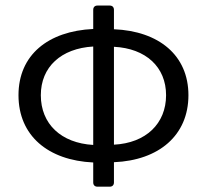

<svg xmlns="http://www.w3.org/2000/svg" viewBox="-20 -664 760 705"><path d="M671.9 -314.5C671.9 -460.9 563.5 -549.8 398.4 -556.6V-627.9C398.4 -637.7 392.6 -643.6 382.8 -643.6H337.9C328.1 -643.6 322.3 -637.7 322.3 -627.9V-557.6C156.2 -549.8 47.9 -461.9 47.9 -314.5C47.9 -166 156.2 -75.2 322.3 -67.4V5.9C322.3 15.6 328.1 21.5 337.9 21.5H382.8C392.6 21.5 398.4 15.6 398.4 5.9V-68.4C563.5 -75.2 671.9 -167 671.9 -314.5ZM129.9 -314.5C129.9 -418 204.1 -486.3 322.3 -493.2V-131.8C204.1 -138.7 129.9 -209 129.9 -314.5ZM398.4 -132.8V-492.2C515.6 -486.3 589.8 -418 589.8 -314.5C589.8 -210 515.6 -138.7 398.4 -132.8Z"/></svg>

Font: Ed Sans Neue
Style: Regular
Weight: 400
Designer: Stephen Hutchings
Version: Version 1.004;PS 001.004;hotconv 1.0.88;makeotf.lib2.5.64775